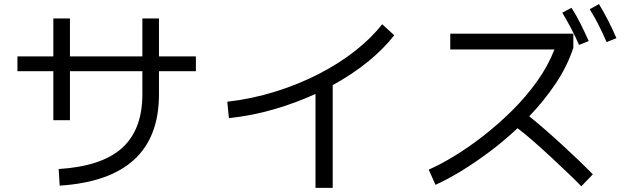

<svg xmlns="http://www.w3.org/2000/svg" viewBox="-20 -870 3040 936"><path d="M271 35 266 -46Q476 -59 575 -148.5Q674 -238 674 -410V-523H321V-284H240V-523H65V-595H240V-780H321V-595H674V-780H755V-595H935V-523H755V-410Q755 4 271 35Z M1096 -294 1088 -374Q1209 -388 1322.5 -423.5Q1436 -459 1535 -510Q1634 -561 1712.5 -623Q1791 -685 1843 -752L1902 -698Q1794 -561 1602 -455V46H1518V-412Q1422 -368 1315 -337Q1208 -306 1096 -294Z M2937 -665Q2898 -756 2855 -825L2900 -850Q2925 -809 2946 -767.5Q2967 -726 2985 -684ZM2803 -651Q2783 -696 2763 -734Q2743 -772 2721 -808L2766 -832Q2791 -793 2811.5 -751.5Q2832 -710 2850 -670ZM2103 31 2070 -43Q2127 -68 2196 -110Q2265 -152 2337.5 -208.5Q2410 -265 2477.5 -332Q2545 -399 2598.5 -474Q2652 -549 2683 -629H2175V-706H2775V-637Q2746 -548 2689.5 -463.5Q2633 -379 2560 -303Q2595 -275 2637 -238.5Q2679 -202 2722 -162.5Q2765 -123 2803.5 -86Q2842 -49 2870 -20L2814 38Q2786 9 2746.5 -28.5Q2707 -66 2663.5 -106.5Q2620 -147 2578 -183.5Q2536 -220 2503 -245Q2436 -182 2365 -129Q2294 -76 2226.5 -35Q2159 6 2103 31Z"/></svg>

Font: Murecho
Style: Regular
Weight: 400
Designer: Neil Summerour
Foundry: Positype
Version: Version 1.010; ttfautohint (v1.8.3)